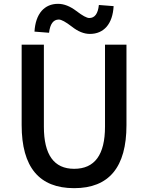

<svg xmlns="http://www.w3.org/2000/svg" viewBox="-20 -969 773 1002"><path d="M93 -316V-736H209V-308Q209 -88 367 -88Q528 -88 528 -308V-736H640V-316Q640 13 367 13Q93 13 93 -316ZM355 -830Q307 -867 287 -867Q244 -867 236 -798L160 -804Q164 -873 197 -912Q230 -949 283 -949Q329 -949 378 -912Q426 -875 446 -875Q489 -875 496 -943L573 -937Q569 -867 536 -829Q503 -792 449 -792Q403 -792 355 -830Z"/></svg>

Font: Noto Sans S Chinese Medium
Style: Regular
Weight: 500
Designer: Ryoko NISHIZUKA  (kana & ideographs); Paul D. Hunt (Latin, Greek & Cyrillic); Wenlong ZHANG  (bopomofo); Sandoll Communi
Foundry: Adobe Systems Incorporated
Version: Version 1.000;PS 1;hotconv 1.0.78;makeotf.lib2.5.61930